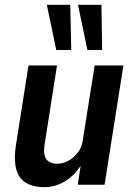

<svg xmlns="http://www.w3.org/2000/svg" viewBox="-20 -765 553 795"><path d="M164 10Q116 10 86 -9Q56 -28 46.5 -67.5Q37 -107 46 -164L98 -494H216L166 -175Q160 -142 164.5 -123Q169 -104 183 -95.5Q197 -87 217 -87Q242 -87 264.5 -100Q287 -113 303.5 -135Q320 -157 323 -186L372 -494H491L413 0H302L316 -93H322Q296 -45 254 -17.5Q212 10 164 10ZM342 -558 303 -745H400L403 -558ZM213 -558 174 -745H271L275 -558Z"/></svg>

Font: Nunito Sans 10pt Condensed
Style: Bold Italic
Weight: 700
Width: 3
Italic angle: -9°
Designer: Vernon Adams
Foundry: Vernon Adams
Version: Version 3.101;gftools[0.9.27]